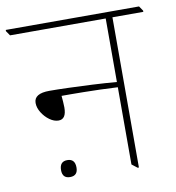

<svg xmlns="http://www.w3.org/2000/svg" viewBox="-97 -688 695 759"><g transform="rotate(-10 250.0 -308.5)"><path d="M120 -233Q102 -233 84 -246Q66 -259 54 -278.5Q42 -298 42 -317Q42 -355 104 -355Q135 -355 180 -353.5Q225 -352 275.5 -349.5Q326 -347 373 -343V-598H-11L-24 -617V-622H511L524 -603V-598H400V5H395L373 -12V-322Q339 -324 302.5 -325Q266 -326 235.5 -326.5Q205 -327 187 -327Q179 -327 167.5 -327Q156 -327 148 -327Q149 -315 150 -303Q151 -291 151 -280Q151 -233 120 -233ZM126 -5Q95 -5 95 -38Q95 -73 126 -73Q157 -73 157 -38Q157 -5 126 -5Z"/></g></svg>

Font: Noto Serif Devanagari Thin
Style: Regular
Weight: 100
Designer: Universal Thirst, Indian Type Foundry and the Monotype Design Team
Foundry: Monotype Imaging Inc.
Version: Version 2.004; ttfautohint (v1.8.4.7-5d5b)